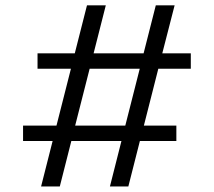

<svg xmlns="http://www.w3.org/2000/svg" viewBox="-20 -710 788 707"><path d="M173.8 -190.9H64.9V-247.6H188L241.2 -457H118.2V-513.7H255.4L300.3 -690.4H369.6L324.7 -513.7H508.8L553.7 -690.4H623L577.6 -513.7H682.6V-457H563L509.8 -247.6H629.4V-190.9H495.1L452.6 -23.4H384.8L427.2 -190.9H242.7L200.2 -23.4H131.3ZM441.4 -247.6 494.6 -457H310.1L256.8 -247.6Z"/></svg>

Font: Armata
Style: Regular
Weight: 400
Designer: Viktoriya Grabowska
Foundry: Viktoriya Grabowska
Version: Version 1.002